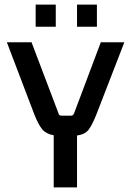

<svg xmlns="http://www.w3.org/2000/svg" viewBox="-20 -820 575 840"><path d="M224 -703H136V-800H224ZM404 -703H317V-800H404ZM317 0H215V-228Q182 -234 165 -254Q148 -274 130 -320L10 -635H118L236 -324Q238 -314 248 -314H291Q300 -314 304 -324L421 -635H524L402 -320Q382 -270 366.5 -251Q351 -232 317 -227Z"/></svg>

Font: Gemunu Libre SemiBold
Style: Regular
Weight: 600
Designer: Puspanada Ekanayake, Sola Matas, Pathum Egodawatta, Kosala Senevirathne
Foundry: mooniak
Version: Version 1.100